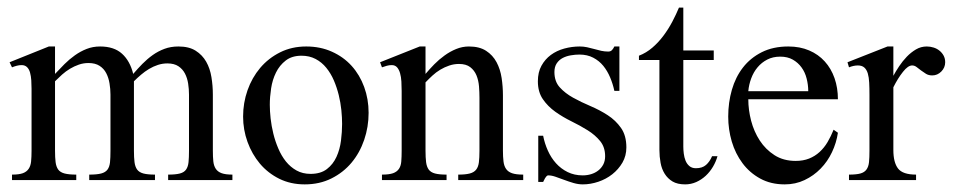

<svg xmlns="http://www.w3.org/2000/svg" viewBox="-20 -468 2478 499"><path d="M417 0V-14.2Q436.5 -14.2 447.5 -17.1Q458.5 -20 463.6 -27.3Q468.8 -34.7 470 -46.6Q471.2 -58.6 471.2 -76.2V-222.2Q471.2 -236.3 469 -250.7Q466.8 -265.1 460.7 -276.9Q454.6 -288.6 443.6 -295.9Q432.6 -303.2 415 -303.2Q402.3 -303.2 390.4 -299.3Q378.4 -295.4 367.4 -288.8Q356.4 -282.2 346.7 -273.9Q336.9 -265.6 328.1 -256.8V-76.2Q328.1 -58.6 329.6 -46.6Q331.1 -34.7 336.4 -27.3Q341.8 -20 352.8 -17.1Q363.8 -14.2 382.8 -14.2V0H211.9V-14.2Q231.9 -14.2 242.9 -17.1Q253.9 -20 259.3 -27.1Q264.6 -34.2 265.9 -46.1Q267.1 -58.1 267.1 -76.2V-222.2Q267.1 -236.8 264.6 -251.5Q262.2 -266.1 256.1 -277.8Q250 -289.6 238.8 -296.9Q227.5 -304.2 210 -304.2Q196.8 -304.2 184.8 -300Q172.9 -295.9 161.9 -289.3Q150.9 -282.7 141.4 -274.2Q131.8 -265.6 123 -256.8V-76.2Q123 -58.6 124.5 -46.6Q126 -34.7 131.3 -27.3Q136.7 -20 147.9 -17.1Q159.2 -14.2 178.2 -14.2V0H11.2V-14.2Q29.3 -14.2 39.3 -17.8Q49.3 -21.5 54.4 -29.1Q59.6 -36.6 60.8 -48.3Q62 -60.1 62 -76.2V-237.3Q62 -248.5 61.3 -259.5Q60.5 -270.5 58.1 -279.3Q55.7 -288.1 50.3 -293.5Q44.9 -298.8 36.1 -298.8Q29.8 -298.8 23.4 -297.1Q17.1 -295.4 11.2 -293L4.9 -306.2L106.9 -347.2H123V-275.9Q134.8 -288.6 147.5 -301.3Q160.2 -314 174.6 -324.2Q189 -334.5 205.1 -340.8Q221.2 -347.2 240.2 -347.2Q276.4 -347.2 297.1 -328.4Q317.9 -309.6 326.2 -275.9Q337.9 -289.6 350.3 -302.2Q362.8 -314.9 377 -325Q391.1 -335 407.5 -341.1Q423.8 -347.2 443.8 -347.2Q471.2 -347.2 488.5 -336.2Q505.9 -325.2 515.9 -307.6Q525.9 -290 529.5 -267.6Q533.2 -245.1 533.2 -222.2V-76.2Q533.2 -60.5 534.4 -48.8Q535.6 -37.1 540.8 -29.3Q545.9 -21.5 556.2 -17.8Q566.4 -14.2 584 -14.2V0Z M938 -174.8Q938 -138.2 926.5 -104.5Q915 -70.8 893.6 -45.2Q872.1 -19.5 841.3 -4.2Q810.5 11.2 772 11.2Q735.4 11.2 705.8 -3.4Q676.3 -18.1 655.5 -42.7Q634.8 -67.4 623.3 -99.1Q611.8 -130.9 611.8 -165Q611.8 -200.7 623.3 -233.4Q634.8 -266.1 656.2 -291.5Q677.7 -316.9 708 -332Q738.3 -347.2 775.9 -347.2Q812.5 -347.2 842.5 -333.7Q872.6 -320.3 893.8 -296.9Q915 -273.4 926.5 -241.9Q938 -210.4 938 -174.8ZM869.1 -146Q869.1 -162.1 867.2 -181.6Q865.2 -201.2 860.4 -220.9Q855.5 -240.7 847.7 -259Q839.8 -277.3 828.1 -291.7Q816.4 -306.2 800.3 -314.7Q784.2 -323.2 763.7 -323.2Q738.8 -323.2 722.7 -310.8Q706.5 -298.3 697.3 -279.5Q688 -260.7 684.6 -238.3Q681.2 -215.8 681.2 -195.8Q681.2 -179.7 683.3 -160.2Q685.5 -140.6 690.4 -120.6Q695.3 -100.6 703.4 -81.8Q711.4 -63 723.1 -48.3Q734.9 -33.7 750.7 -24.9Q766.6 -16.1 787.1 -16.1Q813.5 -16.1 829.6 -28.6Q845.7 -41 854.5 -60.3Q863.3 -79.6 866.2 -102.5Q869.1 -125.5 869.1 -146Z M1170.9 0V-14.2Q1189.9 -14.2 1200.9 -17.1Q1211.9 -20 1217.5 -27.1Q1223.1 -34.2 1224.6 -46.1Q1226.1 -58.1 1226.1 -76.2V-213.9Q1226.1 -228 1224.9 -243.7Q1223.6 -259.3 1218.3 -272.2Q1212.9 -285.2 1202.1 -293.5Q1191.4 -301.8 1172.9 -301.8Q1159.7 -301.8 1147.5 -297.6Q1135.3 -293.5 1124.3 -286.9Q1113.3 -280.3 1103.8 -271.5Q1094.2 -262.7 1085.9 -253.9V-76.2Q1085.9 -58.6 1087.4 -46.6Q1088.9 -34.7 1094.2 -27.3Q1099.6 -20 1110.6 -17.1Q1121.6 -14.2 1140.6 -14.2V0H972.7V-14.2Q991.2 -14.2 1001.5 -17.8Q1011.7 -21.5 1016.8 -29.1Q1022 -36.6 1022.9 -48.3Q1023.9 -60.1 1023.9 -76.2V-231.4Q1023.9 -244.1 1023.2 -256.1Q1022.5 -268.1 1019.8 -277.6Q1017.1 -287.1 1012 -293Q1006.8 -298.8 998 -298.8Q991.7 -298.8 985.4 -297.1Q979 -295.4 972.7 -293L967.8 -306.2L1070.8 -347.2H1085.9V-275.9Q1096.2 -288.1 1108.6 -300.8Q1121.1 -313.5 1135.3 -323.7Q1149.4 -334 1165.5 -340.6Q1181.6 -347.2 1198.7 -347.2Q1226.1 -347.2 1243.4 -335.9Q1260.7 -324.7 1270.5 -306.4Q1280.3 -288.1 1283.7 -265.4Q1287.1 -242.7 1287.1 -220.2V-76.2Q1287.1 -60.1 1288.6 -48.3Q1290 -36.6 1295.2 -29.1Q1300.3 -21.5 1310.8 -17.8Q1321.3 -14.2 1339.8 -14.2V0Z M1607.9 -85Q1607.9 -63 1597.7 -45.4Q1587.4 -27.8 1571.3 -15.1Q1555.2 -2.4 1534.9 4.4Q1514.6 11.2 1494.6 11.2Q1482.9 11.2 1470.5 7.6Q1458 3.9 1446.3 -0.5Q1434.6 -4.9 1424.1 -8.5Q1413.6 -12.2 1404.8 -12.2Q1402.3 -12.2 1400.4 -10Q1398.4 -7.8 1396.7 -5.1Q1395 -2.4 1393.8 0.5Q1392.6 3.4 1391.6 4.9H1378.9V-115.2H1391.6Q1395.5 -95.2 1403.8 -76.7Q1412.1 -58.1 1425 -43.7Q1438 -29.3 1455.3 -20.8Q1472.7 -12.2 1494.6 -12.2Q1505.9 -12.2 1516.4 -15.4Q1526.9 -18.6 1534.9 -24.9Q1543 -31.2 1547.9 -40.5Q1552.7 -49.8 1552.7 -62Q1552.7 -85.4 1539.8 -101.3Q1526.9 -117.2 1507.3 -129.4Q1487.8 -141.6 1465.3 -152.6Q1442.9 -163.6 1423.3 -177.5Q1403.8 -191.4 1390.9 -210.2Q1377.9 -229 1377.9 -256.8Q1377.9 -280.3 1387.2 -297.1Q1396.5 -314 1411.6 -325.2Q1426.8 -336.4 1446.5 -341.8Q1466.3 -347.2 1486.8 -347.2Q1496.6 -347.2 1505.9 -345.2Q1515.1 -343.3 1524.4 -340.6Q1533.7 -337.9 1542.7 -335.9Q1551.8 -334 1561 -334Q1566.9 -334 1570.6 -337.9Q1574.2 -341.8 1576.7 -347.2H1589.8V-231.9H1576.7Q1572.8 -250 1565.7 -266.8Q1558.6 -283.7 1547.9 -296.9Q1537.1 -310.1 1521.7 -318.1Q1506.3 -326.2 1485.8 -326.2Q1475.1 -326.2 1463.6 -324.2Q1452.1 -322.3 1442.6 -317.4Q1433.1 -312.5 1427 -303.5Q1420.9 -294.4 1420.9 -280.8Q1420.9 -256.3 1434.8 -241Q1448.7 -225.6 1469.5 -214.1Q1490.2 -202.6 1514.4 -192.4Q1538.6 -182.1 1559.3 -168.7Q1580.1 -155.3 1594 -135.5Q1607.9 -115.7 1607.9 -85Z M1844.7 -62Q1840.8 -47.9 1833 -34.7Q1825.2 -21.5 1814.2 -11.2Q1803.2 -1 1789.6 5.1Q1775.9 11.2 1760.7 11.2Q1740.7 11.2 1728 3.7Q1715.3 -3.9 1707.5 -16.4Q1699.7 -28.8 1696.8 -44.9Q1693.8 -61 1693.8 -78.1V-312H1640.6V-323.2Q1659.7 -330.6 1675.5 -344.2Q1691.4 -357.9 1704.3 -375.2Q1717.3 -392.6 1727.3 -411.6Q1737.3 -430.7 1744.6 -448.2H1755.9V-336.9H1835V-312H1755.9V-86.9Q1755.9 -78.6 1757.1 -68.8Q1758.3 -59.1 1761.7 -50.5Q1765.1 -42 1771.7 -36.4Q1778.3 -30.8 1788.6 -30.8Q1805.2 -30.8 1814.9 -39.3Q1824.7 -47.9 1830.6 -62Z M2157.7 -123Q2153.8 -96.7 2142.3 -72.5Q2130.9 -48.3 2112.8 -29.8Q2094.7 -11.2 2071 0Q2047.4 11.2 2019.5 11.2Q1983.4 11.2 1955.8 -3.9Q1928.2 -19 1909.7 -43.9Q1891.1 -68.8 1881.8 -100.3Q1872.6 -131.8 1872.6 -165Q1872.6 -201.7 1882.1 -234.6Q1891.6 -267.6 1910.9 -292.5Q1930.2 -317.4 1959.7 -332.3Q1989.3 -347.2 2028.8 -347.2Q2059.1 -347.2 2083 -336.9Q2106.9 -326.7 2123.5 -308.3Q2140.1 -290 2148.9 -264.9Q2157.7 -239.7 2157.7 -210H1924.8Q1924.8 -182.6 1932.1 -154.3Q1939.5 -126 1954.6 -102.8Q1969.7 -79.6 1992.9 -64.7Q2016.1 -49.8 2047.9 -49.8Q2067.4 -49.8 2082.8 -55.9Q2098.1 -62 2110.1 -73Q2122.1 -84 2130.9 -98.9Q2139.6 -113.8 2146.5 -130.9ZM2080.6 -231Q2080.6 -247.6 2076.4 -263.9Q2072.3 -280.3 2063.2 -292.7Q2054.2 -305.2 2040.5 -313Q2026.9 -320.8 2007.8 -320.8Q1988.8 -320.8 1974.1 -313.2Q1959.5 -305.7 1949 -293.2Q1938.5 -280.8 1932.4 -264.4Q1926.3 -248 1924.8 -231Z M2436.5 -306.2Q2436.5 -292.5 2426.5 -282.2Q2416.5 -272 2402.8 -272Q2393.6 -272 2386.7 -276.1Q2379.9 -280.3 2373.8 -284.9Q2367.7 -289.6 2362.3 -293.7Q2356.9 -297.9 2350.6 -297.9Q2339.8 -297.9 2326.7 -281.2Q2313.5 -264.6 2301.8 -241.2V-78.1Q2301.8 -45.9 2314 -30Q2326.2 -14.2 2360.8 -14.2V0H2186.5V-14.2Q2205.6 -14.2 2216.1 -17.1Q2226.6 -20 2231.9 -27.3Q2237.3 -34.7 2238.5 -46.6Q2239.7 -58.6 2239.7 -76.2V-221.7Q2239.7 -239.3 2239 -253.2Q2238.3 -267.1 2235.4 -277.1Q2232.4 -287.1 2226.3 -292.5Q2220.2 -297.9 2209.5 -297.9Q2198.7 -297.9 2186.5 -293L2182.6 -306.2L2286.6 -347.2H2301.8V-271Q2308.1 -282.7 2316.9 -295.9Q2325.7 -309.1 2336.7 -320.6Q2347.7 -332 2360.6 -339.6Q2373.5 -347.2 2388.7 -347.2Q2397.5 -347.2 2406.2 -344.5Q2415 -341.8 2421.6 -336.4Q2428.2 -331.1 2432.4 -323.5Q2436.5 -315.9 2436.5 -306.2Z"/></svg>

Font: Scheherazade
Style: Regular
Weight: 400
Designer: SIL International
Foundry: SIL International
Version: Version 2.100 (build 932/914)